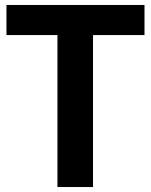

<svg xmlns="http://www.w3.org/2000/svg" viewBox="-20 -717 607 772"><path d="M211 35V-576H6V-697H561V-576H354V35Z"/></svg>

Font: LINE Seed Sans KR Bold
Style: Regular
Weight: 700
Designer: LINE BX Design & Sandoll Inc & Dalton Maag Ltd
Foundry: Sandoll Inc.
Version: Version 1.000